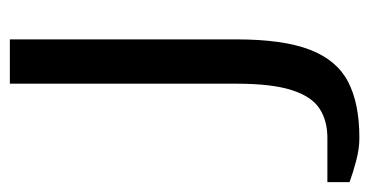

<svg xmlns="http://www.w3.org/2000/svg" viewBox="-200 -540 750 390"><g transform="rotate(-90 175.0 -345.0)"><path d="M90 10Q68 10 43.5 3.5Q19 -3 0 -10V-55H90Q125 -55 149.5 -71Q174 -87 187 -127.5Q200 -168 200 -240V-700H290V-240Q290 -145 269 -90.5Q248 -36 204 -13Q160 10 90 10Z"/></g></svg>

Font: Cuprum
Style: Regular
Weight: 400
Designer: Jovanny Lemonad
Foundry: Jovanny Lemonad
Version: Version 3.000